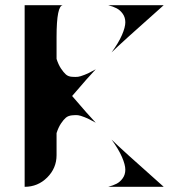

<svg xmlns="http://www.w3.org/2000/svg" viewBox="-20 -720 666 740"><path d="M198 -493Q205 -471 215 -456Q225 -441 234 -433Q243 -425 257.5 -424Q272 -423 280.5 -424Q289 -425 305.5 -431.5Q322 -438 327.5 -441.5Q333 -445 349 -453Q323 -426 258 -350Q323 -274 349 -247Q333 -255 327.5 -258.5Q322 -262 305.5 -268.5Q289 -275 280.5 -276Q272 -277 257.5 -275.5Q243 -274 234 -266.5Q225 -259 215 -244Q205 -229 198 -207V-122Q198 -72 162 -36Q126 0 75 0V-700H223Q198 -700 198 -577ZM410 -518Q437 -555 450 -585Q463 -615 463 -634Q463 -653 453 -667Q443 -681 429.5 -688Q416 -695 397 -700H611Q443 -551 410 -518ZM397 0Q416 -5 429.5 -12Q443 -19 453 -33Q463 -47 463 -66Q463 -85 450 -115Q437 -145 410 -182Q443 -149 611 0Z"/></svg>

Font: Oscilla
Style: Regular
Weight: 400
Designer: Ryan Lin
Version: Version 1.0